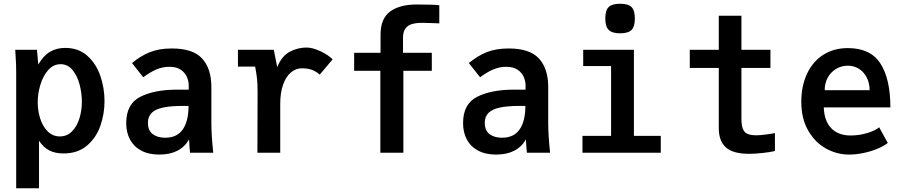

<svg xmlns="http://www.w3.org/2000/svg" viewBox="-20 -816 4840 1026"><path d="M63 -523 61.5 -550H177.5L184.5 -471Q211.5 -518 246.8 -539Q282 -560 328.5 -560Q399.5 -560 446.8 -517.8Q494 -475.5 516.2 -410.5Q538.5 -345.5 538.5 -275.5Q538.5 -208 516.5 -144.2Q494.5 -80.5 445.2 -38.2Q396 4 319 4Q274.5 4 243.2 -12.2Q212 -28.5 188.5 -64V190H66.5V-431Q66.5 -477.5 63 -523ZM417.5 -272.5Q417.5 -317.5 405.5 -363.8Q393.5 -410 367.8 -441.5Q342 -473 303.5 -473Q265.5 -473 237.8 -441.8Q210 -410.5 195.8 -363.2Q181.5 -316 181.5 -269.5Q181.5 -225.5 194.5 -183.5Q207.5 -141.5 234.5 -114.2Q261.5 -87 300 -87Q338 -87 364.8 -114Q391.5 -141 404.5 -183.5Q417.5 -226 417.5 -272.5Z M654.5 -158Q654.5 -261 730.2 -299Q806 -337 927.5 -337H988.5V-359Q988.5 -381.5 979 -404.2Q969.5 -427 946.5 -443Q923.5 -459 885 -459Q847.5 -459 813.2 -443.8Q779 -428.5 745.5 -403L685.5 -479Q731.5 -517.5 780.8 -537.2Q830 -557 898 -557Q1012 -557 1060.8 -502.5Q1109.5 -448 1109.5 -352V-158Q1109.5 -95 1119.5 0H995.5Q992 -30.5 990.5 -71Q944 10 831 10Q774 10 734.2 -11.5Q694.5 -33 674.5 -70.8Q654.5 -108.5 654.5 -158ZM987.5 -250H956.5Q891.5 -250 851 -241.2Q810.5 -232.5 790.5 -212.8Q770.5 -193 770.5 -159.5Q770.5 -118.5 796.2 -99.2Q822 -80 862.5 -80Q926 -80 956.8 -124.5Q987.5 -169 987.5 -250Z M1356.5 -317Q1356.5 -370 1353.5 -395.8Q1350.5 -421.5 1343.5 -460H1251.5V-550H1443L1461.5 -457Q1485 -516.5 1528 -539.2Q1571 -562 1617.5 -562Q1649.5 -562 1690.8 -543Q1732 -524 1757.5 -499L1688.5 -417Q1672 -432.5 1649.2 -441.8Q1626.5 -451 1592.5 -451Q1561 -451 1534.8 -429Q1508.5 -407 1493 -364.2Q1477.5 -321.5 1477.5 -261V0H1355.5Z M2012.5 -437.5H1872.5V-534H2013.5V-630Q2013.5 -717 2064.8 -754.5Q2116 -792 2206.5 -792Q2297 -792 2327.5 -788V-691Q2322 -691 2308 -692Q2265 -694 2237.5 -694Q2204 -694 2181.5 -687.5Q2159 -681 2146.2 -663.2Q2133.5 -645.5 2133.5 -613V-534H2287.5V-437.5H2135.5V0H2012.5Z M2454.5 -158Q2454.5 -261 2530.2 -299Q2606 -337 2727.5 -337H2788.5V-359Q2788.5 -381.5 2779 -404.2Q2769.5 -427 2746.5 -443Q2723.5 -459 2685 -459Q2647.5 -459 2613.2 -443.8Q2579 -428.5 2545.5 -403L2485.5 -479Q2531.5 -517.5 2580.8 -537.2Q2630 -557 2698 -557Q2812 -557 2860.8 -502.5Q2909.5 -448 2909.5 -352V-158Q2909.5 -95 2919.5 0H2795.5Q2792 -30.5 2790.5 -71Q2744 10 2631 10Q2574 10 2534.2 -11.5Q2494.5 -33 2474.5 -70.8Q2454.5 -108.5 2454.5 -158ZM2787.5 -250H2756.5Q2691.5 -250 2651 -241.2Q2610.5 -232.5 2590.5 -212.8Q2570.5 -193 2570.5 -159.5Q2570.5 -118.5 2596.2 -99.2Q2622 -80 2662.5 -80Q2726 -80 2756.8 -124.5Q2787.5 -169 2787.5 -250Z M3096.5 -550H3367.5V-90H3511V0H3092.5V-90H3245.5V-463H3096.5ZM3214.5 -717Q3214.5 -760.5 3232.5 -778.2Q3250.5 -796 3293.5 -796Q3337 -796 3354.8 -778.2Q3372.5 -760.5 3372.5 -717Q3372.5 -674 3354.8 -656Q3337 -638 3293.5 -638Q3251 -638 3232.8 -656.2Q3214.5 -674.5 3214.5 -717Z M3821 -131V-453H3666V-550H3821V-732H3942V-550H4097V-453H3942V-184Q3942 -148 3949.2 -128.5Q3956.5 -109 3973.8 -101Q3991 -93 4023 -93Q4040 -93 4071.2 -97Q4102.5 -101 4121 -105V-9Q4100 -3.5 4057.8 1.2Q4015.5 6 3984 6Q3897 6 3859 -28.2Q3821 -62.5 3821 -131Z M4262 -272Q4262 -356.5 4292.5 -421.8Q4323 -487 4379.2 -523Q4435.5 -559 4511 -559Q4631.5 -559 4684.8 -476.5Q4738 -394 4738 -242H4382Q4385 -168 4422.8 -130Q4460.5 -92 4525 -92Q4572 -92 4615.8 -105.5Q4659.5 -119 4678 -136L4724 -52Q4704.5 -36.5 4670.8 -22Q4637 -7.5 4596.2 1.2Q4555.5 10 4517 10Q4452.5 10 4394 -22.2Q4335.5 -54.5 4298.8 -118.2Q4262 -182 4262 -272ZM4511 -465Q4477.5 -465 4449 -448.5Q4420.5 -432 4403.8 -402.2Q4387 -372.5 4387 -334H4627Q4627 -371.5 4612 -401.2Q4597 -431 4570.5 -448Q4544 -465 4511 -465Z"/></svg>

Font: JuliaMono
Style: Bold
Weight: 700
Monospace: yes
Designer: cormullion
Foundry: corm
Version: Version 0.055; ttfautohint (v1.8.4)